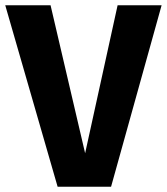

<svg xmlns="http://www.w3.org/2000/svg" viewBox="-33 -713 637 733"><path d="M584 -693 391 0H187L-13 -693H160L292 -128L416 -693Z"/></svg>

Font: Fira Sans
Style: Bold
Weight: 700
Designer: bBox Type GmbH & Carrois Corporate GbR & Edenspiekermann AG
Foundry: bBox Type GmbH & Carrois Corporate GbR & Edenspiekermann AG
Version: Version 4.301;PS 004.301;hotconv 1.0.88;makeotf.lib2.5.64775